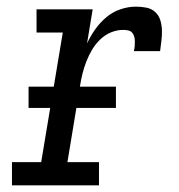

<svg xmlns="http://www.w3.org/2000/svg" viewBox="-20 -558 540 578"><path d="M16 0V-70H104L169 -460H90V-530H259L242 -427Q252 -449 266.5 -469.5Q281 -490 300 -506Q319 -522 342.5 -530Q366 -538 389 -538Q405 -538 420.5 -535Q436 -532 447 -522Q458 -512 462.5 -497.5Q467 -483 467.5 -467.5Q468 -452 466 -436Q464 -420 462 -404H383Q385 -412 385.5 -419Q386 -426 386 -433.5Q386 -441 384 -448Q382 -455 377.5 -460Q373 -465 365.5 -466.5Q358 -468 351 -468Q332 -468 314 -460.5Q296 -453 281.5 -439Q267 -425 257 -408Q247 -391 240 -373Q233 -355 228.5 -337Q224 -319 221 -300L183 -70H278V0ZM66 -233V-297H329V-233Z"/></svg>

Font: Iosevka Slab Oblique
Style: Regular
Weight: 400
Italic angle: -9°
Monospace: yes
Designer: Belleve Invis
Foundry: Belleve Invis
Version: Version 11.1.1; ttfautohint (v1.8.3)